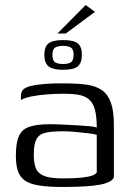

<svg xmlns="http://www.w3.org/2000/svg" viewBox="-20 -735 523 762"><path d="M230 7Q171 7 134 1Q97 -5 77.5 -19.5Q58 -34 50.5 -58Q43 -82 43 -117Q43 -168 55 -195Q67 -222 97 -232Q127 -242 177 -242Q202 -242 231.5 -240.5Q261 -239 288.5 -237.5Q316 -236 336.5 -234Q357 -232 364 -229Q364 -275 356 -302Q348 -329 331.5 -342Q315 -355 290.5 -359Q266 -363 234 -363Q201 -363 167.5 -360.5Q134 -358 106 -352.5Q78 -347 63 -338V-353Q63 -374 75.5 -382.5Q88 -391 104 -394Q123 -399 159.5 -402Q196 -405 236 -404Q287 -404 323.5 -399Q360 -394 384 -377.5Q408 -361 420 -328Q432 -295 432 -238V-32Q426 -12 379 -2.5Q332 7 230 7ZM230 -27Q276 -27 303.5 -30Q331 -33 345.5 -38Q360 -43 364 -51V-200Q355 -203 330.5 -206Q306 -209 279 -211.5Q252 -214 233 -214Q190 -214 163.5 -209Q137 -204 125.5 -184Q114 -164 114 -122Q114 -89 122 -68Q130 -47 154.5 -37Q179 -27 230 -27ZM230 -458Q190 -458 173 -471.5Q156 -485 156 -518Q156 -550 173 -563Q190 -576 230 -576Q272 -576 288.5 -563Q305 -550 305 -518Q305 -485 288.5 -471.5Q272 -458 230 -458ZM230 -481Q250 -481 261 -487.5Q272 -494 272 -518Q272 -540 261 -546.5Q250 -553 230 -553Q211 -553 199.5 -546.5Q188 -540 188 -518Q188 -494 199 -487.5Q210 -481 230 -481ZM208 -602 320 -715 357 -688 241 -602Z"/></svg>

Font: Genos
Style: Regular
Weight: 400
Designer: Robert E. Leuschke
Foundry: Robert E. Leuschke
Version: Version 1.010